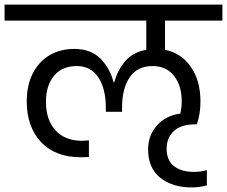

<svg xmlns="http://www.w3.org/2000/svg" viewBox="-47 -760 993 840"><path d="M675 -670V-542Q746 -528 788 -467.5Q830 -407 830 -316Q830 -260 814 -216H807Q745 -216 713.5 -186.5Q682 -157 682 -110Q682 -58 714.5 -33Q747 -8 800 -8Q834 -8 858 -16V51Q824 60 791 60Q707 60 654 17.5Q601 -25 601 -106Q601 -168 640 -211.5Q679 -255 742 -263Q748 -289 748 -317Q748 -385 714.5 -428Q681 -471 620 -471Q554 -471 520.5 -422Q487 -373 487 -289V-271H416V-289Q416 -371 383.5 -421Q351 -471 289 -471Q224 -471 189 -428Q154 -385 154 -315Q154 -236 195.5 -190Q237 -144 313 -144Q322 -144 342 -146V-73Q329 -72 308 -72Q194 -72 132 -139Q70 -206 70 -316Q70 -387 96.5 -439Q123 -491 170 -518.5Q217 -546 278 -546Q350 -546 392 -504Q434 -462 450 -400H453Q467 -453 501 -492.5Q535 -532 593 -542V-670H-27V-740H926V-670Z"/></svg>

Font: MSTAGE
Style: Regular
Weight: 400
Designer: Ninad Kale (Devanagari), Jonny Pinhorn (Latin)
Foundry: Indian Type Foundry
Version: 4.004